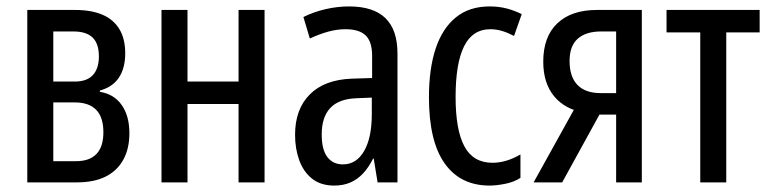

<svg xmlns="http://www.w3.org/2000/svg" viewBox="-20 -568 2398 598"><path d="M65 0V-537H213Q265 -537 299.5 -522Q334 -507 352 -477Q370 -447 370 -402Q370 -356 350.5 -326.5Q331 -297 291 -286V-282Q335 -275 359 -241Q383 -207 383 -153Q383 -105 364 -70.5Q345 -36 309 -18Q273 0 220 0ZM146 -66H217Q259 -66 280.5 -88.5Q302 -111 302 -156Q302 -203 279.5 -226Q257 -249 213 -249H146ZM146 -314H213Q251 -314 269.5 -334.5Q288 -355 288 -392Q288 -432 268.5 -451Q249 -470 209 -470H146Z M483 0V-537H564V-314H723V-537H804V0H723V-244H564V0Z M1021 10Q979 10 952 -11.5Q925 -33 912 -69Q899 -105 899 -148Q899 -228 945 -274Q991 -320 1076 -323L1139 -325V-394Q1139 -438 1119 -457.5Q1099 -477 1056 -477Q1030 -477 1002.5 -469.5Q975 -462 945 -448L925 -515Q957 -531 994 -539.5Q1031 -548 1067 -548Q1143 -548 1180.5 -511.5Q1218 -475 1218 -401V0H1156L1144 -74H1142Q1128 -46 1110.5 -27.5Q1093 -9 1071 0.5Q1049 10 1021 10ZM1048 -56Q1090 -56 1114 -97.5Q1138 -139 1138 -212V-264L1090 -262Q1035 -260 1008.5 -231.5Q982 -203 982 -149Q982 -102 999.5 -79Q1017 -56 1048 -56Z M1505 10Q1414 10 1365 -59Q1316 -128 1316 -265Q1316 -354 1337 -417Q1358 -480 1400 -514Q1442 -548 1505 -548Q1534 -548 1558.5 -541.5Q1583 -535 1605 -524L1581 -456Q1562 -466 1544 -471.5Q1526 -477 1507 -477Q1452 -477 1425.5 -424Q1399 -371 1399 -266Q1399 -163 1426.5 -112Q1454 -61 1514 -61Q1535 -61 1557 -67.5Q1579 -74 1601 -87V-14Q1581 -1 1553.5 4.5Q1526 10 1505 10Z M1642 0 1784 -256 1801 -217Q1740 -227 1706 -268Q1672 -309 1672 -376Q1672 -454 1716 -495.5Q1760 -537 1839 -537H1979V0H1899V-211H1847L1731 0ZM1851 -278H1899V-470H1852Q1805 -470 1779.5 -447.5Q1754 -425 1754 -378Q1754 -329 1778.5 -303.5Q1803 -278 1851 -278Z M2161 0V-467H2056V-537H2346V-467H2242V0Z"/></svg>

Font: Noto Sans ExtraCondensed
Style: Regular
Weight: 400
Width: 2
Designer: Monotype Design Team
Foundry: Monotype Imaging Inc.
Version: Version 2.013